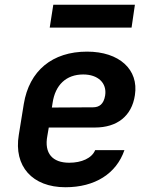

<svg xmlns="http://www.w3.org/2000/svg" viewBox="-20 -777 640 807"><path d="M189 -661H533L547 -757H204ZM255 10C379 10 469 -47 503 -146H380C366 -112 323 -93 271 -93C201 -93 165 -132 179 -206L185 -241H379C472 -241 534 -289 547 -377C564 -485 481 -560 346 -560C200 -560 103 -480 80 -340L59 -210C37 -78 116 10 255 10ZM198 -325 201 -344C212 -420 258 -464 330 -464C392 -464 430 -428 422 -376C416 -339 397 -326 371 -326Z"/></svg>

Font: JetBrains Mono
Style: Bold Italic
Weight: 558
Italic angle: -9°
Monospace: yes
Designer: Philipp Nurullin, Konstantin Bulenkov
Foundry: JetBrains
Version: Version 2.305